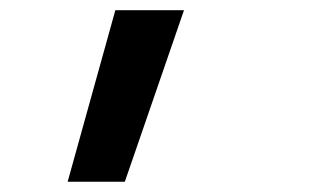

<svg xmlns="http://www.w3.org/2000/svg" viewBox="-20 -144 626 377"><path d="M112.8 212.9 206.5 -124H341.3L225.1 212.9Z"/></svg>

Font: CaskaydiaCove NFP SemiBold
Style: Italic
Weight: 600
Italic angle: -10°
Designer: Aaron Bell
Foundry: Saja Typeworks
Version: Version 2111.001; VTT 6.35;Nerd Fonts 3.1.1